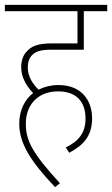

<svg xmlns="http://www.w3.org/2000/svg" viewBox="-20 -642 460 788"><path d="M250 -37 264 -15C322 -46 358 -83 358 -157C358 -224 320 -293 219 -293C190 -293 162 -286 138 -274C117 -295 94 -326 94 -364C94 -386 99 -402 110 -414C125 -431 147 -438 190 -438H324V-596H420V-622H0V-596H298V-464H196C134 -464 108 -452 89 -430C74 -414 67 -392 67 -366C67 -322 91 -286 116 -260C81 -233 59 -189 59 -134C59 -54 106 21 206 126L226 110C110 -16 86 -67 86 -135C86 -211 135 -267 218 -267C300 -267 331 -218 331 -155C331 -93 298 -60 250 -37Z"/></svg>

Font: Noto Sans Condensed Thin
Style: Italic
Weight: 100
Width: 3
Italic angle: -12°
Designer: Monotype Design Team
Foundry: Monotype Imaging Inc.
Version: Version 2.013